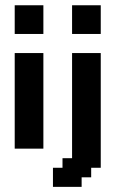

<svg xmlns="http://www.w3.org/2000/svg" viewBox="-20 -576 447 744"><path d="M37 -555.6H148.1V-444.4H37ZM259.3 -555.6H370.4V-444.4H259.3ZM185.2 74.1H222.2V37H259.3V-370.4H370.4V74.1H333.3V111.1H296.3V148.1H185.2ZM37 -370.4H148.1V0H37Z"/></svg>

Font: Jersey 15
Style: Regular
Weight: 400
Designer: Sarah Cadigan-Fried
Version: Version 1.001; ttfautohint (v1.8.4.7-5d5b)